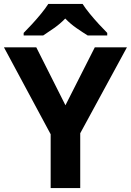

<svg xmlns="http://www.w3.org/2000/svg" viewBox="-20 -954 664 974"><path d="M312 -420 461 -714H624L387 -278V0H237V-273L0 -714H164ZM399 -934Q413 -912 435.5 -884.5Q458 -857 482 -831Q506 -805 524 -787V-774H425Q399 -790 368 -811.5Q337 -833 311 -860Q285 -833 255 -812Q225 -791 199 -774H100V-787Q119 -806 142.5 -831.5Q166 -857 188.5 -884.5Q211 -912 225 -934Z"/></svg>

Font: Noto Sans Bamum
Style: Regular
Weight: 400
Designer: Monotype Design Team
Foundry: Monotype Imaging Inc.
Version: Version 2.001